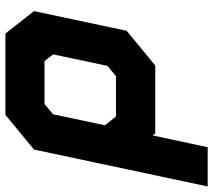

<svg xmlns="http://www.w3.org/2000/svg" viewBox="-116 -522 769 692"><g transform="rotate(-90 268.0 -175.5)"><path d="M-57.5 189 75.5 -437 200.5 -540H493.5L574.5 -437L503.5 -103L378.5 0H133.5L126.5 -10L84 189ZM28.5 120H28L88.5 -164L161 -71.5H359.5L444 -140L500.5 -406L449 -470H223.5L139.5 -401ZM194.5 -141.5H340L377 -172L418.5 -368L394.5 -399H239.5L202.5 -368L163 -181.5ZM161 -71 88.5 -164 139 -401 223.5 -470H449L501 -406L444.5 -140L359.5 -71Z"/></g></svg>

Font: Tourney Black
Style: Italic
Weight: 900
Italic angle: -12°
Version: Version 1.015